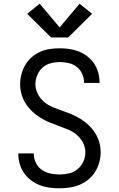

<svg xmlns="http://www.w3.org/2000/svg" viewBox="-20 -1002 640 1030"><path d="M299 8Q272 8 245 4.5Q218 1 192.5 -9Q167 -19 145.5 -35.5Q124 -52 108.5 -74.5Q93 -97 85.5 -123.5Q78 -150 78 -177Q78 -177 78 -178Q78 -179 78 -179H161Q161 -179 161 -178.5Q161 -178 161 -178Q161 -153 172 -129.5Q183 -106 203.5 -91.5Q224 -77 249 -71.5Q274 -66 299 -66Q325 -66 350.5 -72Q376 -78 396 -94.5Q416 -111 427 -135Q438 -159 438 -185Q438 -212 425 -237Q412 -262 391 -279.5Q370 -297 344.5 -307.5Q319 -318 293.5 -327Q268 -336 243 -346.5Q218 -357 195 -371.5Q172 -386 152 -405Q132 -424 117.5 -447Q103 -470 95.5 -496.5Q88 -523 88 -550Q88 -577 95 -603.5Q102 -630 115.5 -653.5Q129 -677 150 -695Q171 -713 195.5 -724Q220 -735 247 -739Q274 -743 301 -743Q328 -743 354 -739Q380 -735 404.5 -725Q429 -715 450 -698.5Q471 -682 485.5 -660Q500 -638 507 -612Q514 -586 514 -560Q514 -559 514 -558.5Q514 -558 514 -557H431Q431 -557 431 -557.5Q431 -558 431 -559Q431 -583 421 -605.5Q411 -628 392 -643Q373 -658 349 -663.5Q325 -669 301 -669Q276 -669 251.5 -662.5Q227 -656 208.5 -639.5Q190 -623 180 -599Q170 -575 170 -550Q170 -523 183 -498Q196 -473 216.5 -455.5Q237 -438 262.5 -427.5Q288 -417 314 -408Q340 -399 365 -388.5Q390 -378 413 -363.5Q436 -349 456 -330Q476 -311 490.5 -288Q505 -265 512.5 -239Q520 -213 520 -185Q520 -158 512.5 -131Q505 -104 490.5 -80.5Q476 -57 454 -39Q432 -21 406.5 -10.5Q381 0 353.5 4Q326 8 299 8ZM346 -801H254L126 -928L193 -982L300 -855L407 -982L474 -928Z"/></svg>

Font: Bmono
Style: Regular
Weight: 400
Monospace: yes
Designer: Belleve Invis
Foundry: Belleve Invis
Version: Version 11.2.2; ttfautohint (v1.8.2)